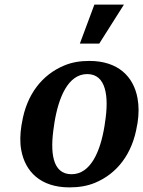

<svg xmlns="http://www.w3.org/2000/svg" viewBox="-20 -802 620 832"><path d="M73 -259C67 -220 66 -185 72 -152C89 -58 156 10 281 10C321 10 359 4 392 -10C486 -49 554 -134 574 -259L576 -269C582 -308 582 -343 576 -376C559 -470 492 -538 367 -538C327 -538 291 -532 258 -518C164 -479 95 -394 75 -269ZM214 -257 216 -271C234 -382 276 -481 358 -481C440 -481 453 -384 435 -271L433 -257C415 -144 372 -47 290 -47C206 -47 196 -143 214 -257ZM326 -613H410L517 -782H389Z"/></svg>

Font: Aerodynamic
Style: Obl
Weight: 500
Designer: Google
Version: Version 2.000980; 2014